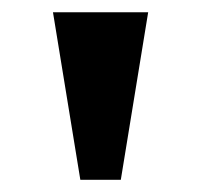

<svg xmlns="http://www.w3.org/2000/svg" viewBox="-20 -734 330 315"><path d="M111.8 -439 66.9 -713.9H223.1L178.2 -439Z"/></svg>

Font: Sitara
Style: Bold
Weight: 700
Designer: Neelakash Kshetrimayum
Foundry: Neelakash Kshetrimayum
Version: Version 1.000;PS Version 1.000;PS 1.0;hotconv 1.;hotconv 1.0